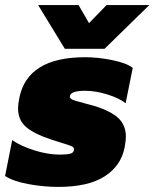

<svg xmlns="http://www.w3.org/2000/svg" viewBox="-38 -720 607 755"><path d="M112 -700H271L312 -629L381 -700H549L373 -528H217ZM-18 -28 10 -169Q45 -145 98 -128.5Q151 -112 197 -112Q226 -112 239.5 -116Q253 -120 253 -133Q253 -141 242.5 -145.5Q232 -150 202 -159L161 -172Q93 -195 63 -222Q33 -249 33 -294Q33 -310 38 -335Q70 -495 297 -495Q348 -495 404 -483.5Q460 -472 484 -453L456 -314Q431 -334 384.5 -348.5Q338 -363 297 -363Q241 -363 237 -343Q235 -334 246 -328.5Q257 -323 288 -316Q296 -313 307 -310.5Q318 -308 331 -304Q399 -283 428 -255Q457 -227 457 -183Q457 -167 452 -140Q438 -68 373.5 -26.5Q309 15 191 15Q134 15 74 4Q14 -7 -18 -28Z"/></svg>

Font: Readiness ExtraBold
Style: Italic
Weight: 800
Italic angle: -12°
Designer: Katatrad Team
Foundry: CadsonDemak
Version: Version 1.00;January 16, 2020;FontCreator 12.0.0.2550 64-bit